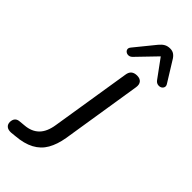

<svg xmlns="http://www.w3.org/2000/svg" viewBox="-344 -1003 1066 1066"><g transform="rotate(45 189.0 -470.5)"><path d="M-1 7Q-23 8 -35 -2Q-47 -12 -47 -31Q-46 -50 -36.5 -60Q-27 -70 -8 -71L24 -74Q76 -78 106.5 -108.5Q137 -139 146 -199L221 -669Q224 -691 236.5 -701.5Q249 -712 271 -712Q294 -712 305 -698.5Q316 -685 312 -661L237 -188Q227 -129 203.5 -88Q180 -47 137 -24Q94 -1 29 4ZM180 -768Q170 -758 159 -757Q148 -756 139.5 -761.5Q131 -767 129 -776.5Q127 -786 136 -797L232 -915Q246 -932 260.5 -940Q275 -948 295 -948Q313 -948 326 -938.5Q339 -929 349 -911L419 -798Q428 -785 424 -774.5Q420 -764 410 -759.5Q400 -755 388 -757.5Q376 -760 367 -772L288 -880Z"/></g></svg>

Font: Nunito Medium
Style: Italic
Weight: 500
Designer: Vernon Adams
Foundry: Vernon Adams
Version: Version 3.601